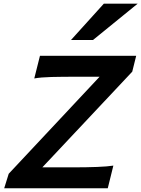

<svg xmlns="http://www.w3.org/2000/svg" viewBox="-20 -1003 753 1023"><path d="M684.6 -621.1 205.6 -111.3H369.1Q441.4 -111.3 497.3 -113.5Q553.2 -115.7 584 -120.6L554.2 0H2.4L26.4 -77.1L510.7 -594.2H392.1Q312 -594.2 254.2 -592.8Q196.3 -591.3 162.6 -585L192.9 -705.6H705.6ZM713.4 -983.4 475.6 -790H358.4L533.2 -983.4Z"/></svg>

Font: Andika New Basic
Style: Bold Italic
Weight: 700
Italic angle: -14°
Designer: Victor Gaultney, Annie Olsen, Pablo Ugerman
Foundry: SIL International
Version: Version 5.500